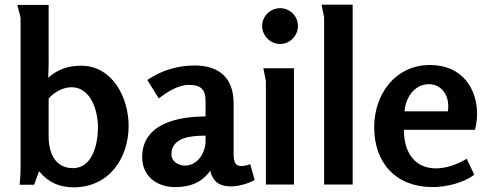

<svg xmlns="http://www.w3.org/2000/svg" viewBox="-20 -789 2088 821"><path d="M327 -508C272 -508 228 -493 186 -457C186 -468 188 -486 188 -526V-768H54L68 -713V-65C68 -43 66 -21 64 1H126L147 -57C186 -9 234 12 295 12C445 12 530 -111 530 -251C530 -370 462 -508 327 -508ZM286 -416C370 -416 399 -312 399 -245C399 -179 378 -70 292 -70C214 -70 188 -138 188 -205V-368C212 -395 249 -416 286 -416Z M812 -509C740 -509 670 -488 610 -447L659 -368C694 -395 741 -426 787 -426C837 -426 859 -409 859 -356V-291C744 -291 588 -262 588 -117C588 -35 651 11 729 11C791 11 842 -7 879 -59C891 -10 920 8 968 8C999 8 1039 -3 1069 -19L1050 -87C1037 -82 1024 -79 1011 -79C992 -79 979 -89 979 -128V-347C979 -455 918 -509 812 -509ZM859 -209V-186C859 -137 826 -81 771 -81C743 -81 713 -98 713 -129C713 -204 803 -209 859 -209Z M1254 -678C1254 -720 1220 -754 1178 -754C1136 -754 1101 -720 1101 -678C1101 -636 1136 -601 1178 -601C1220 -601 1254 -636 1254 -678ZM1237 -497H1106L1117 -443V0H1237Z M1488 -769H1355L1366 -715V0H1488Z M1819 -511C1669 -511 1580 -385 1580 -245C1580 -91 1674 11 1830 11C1885 11 1962 -6 2008 -42L1976 -110C1928 -82 1883 -69 1844 -69C1762 -69 1707 -127 1707 -234H2011C2017 -256 2020 -280 2020 -302C2020 -409 1957 -511 1819 -511ZM1814 -429C1874 -429 1905 -371 1895 -313H1710C1713 -365 1748 -429 1814 -429Z"/></svg>

Font: Rosario
Style: Bold
Weight: 700
Designer: Hector Gatti
Foundry: Omnibus Type
Version: Version 1.100